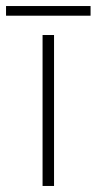

<svg xmlns="http://www.w3.org/2000/svg" viewBox="-47 -616 320 636"><path d="M94 -500H132V0H94ZM-27 -596H253V-564H-27Z"/></svg>

Font: Sarabun Thin
Style: Regular
Weight: 250
Designer: Suppakit Chalermlarp | Katatrad Co.,Ltd.
Foundry: Cadson Demak Co.,Ltd.
Version: Version 1.000; ttfautohint (v1.6)